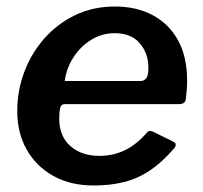

<svg xmlns="http://www.w3.org/2000/svg" viewBox="-20 -560 624 590"><path d="M268 10Q197 10 144.5 -19Q92 -48 62.5 -99.5Q33 -151 33 -219Q33 -281 54.5 -338.5Q76 -396 116 -441.5Q156 -487 211 -513.5Q266 -540 333 -540Q400 -540 450 -513Q500 -486 527.5 -435.5Q555 -385 555 -312Q555 -299 554 -285Q553 -271 551 -256Q550 -248 545 -244Q540 -240 529 -240H178Q168 -240 165 -228.5Q162 -217 162 -196Q162 -141 196.5 -111Q231 -81 285 -81Q328 -81 364 -98.5Q400 -116 432 -153Q437 -158 442 -157.5Q447 -157 453 -154L510 -126Q527 -119 515 -104Q478 -61 440.5 -36Q403 -11 361 -0.5Q319 10 268 10ZM412 -311Q422 -311 429 -319Q436 -327 436 -352Q436 -396 409.5 -427Q383 -458 333 -458Q293 -458 260 -437.5Q227 -417 205.5 -383.5Q184 -350 179 -311Z"/></svg>

Font: Libre Franklin Thin SemiBold
Style: Italic
Weight: 600
Italic angle: -8°
Version: Version 3.000